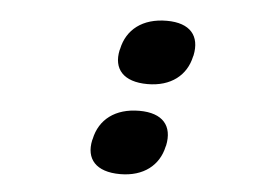

<svg xmlns="http://www.w3.org/2000/svg" viewBox="-39 -457 678 513"><g transform="rotate(5 300.0 -200.5)"><path d="M219 -78 218 -75C207 -24 235 9 300 9C363 9 404 -24 415 -75L416 -78C427 -131 400 -164 337 -164C272 -164 230 -131 219 -78ZM270 -321C259 -270 287 -237 352 -237C415 -237 456 -270 467 -321L468 -324C479 -377 452 -410 389 -410C324 -410 282 -377 271 -324Z"/></g></svg>

Font: LT Wave Mono Black
Style: Italic
Weight: 900
Designer: Daniel Lyons
Version: Version 2.5 (Glyphs App)